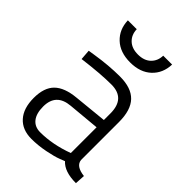

<svg xmlns="http://www.w3.org/2000/svg" viewBox="-216 -826 933 933"><g transform="rotate(45 250.5 -359.5)"><path d="M419 -349V-88Q423 -50 484 -43L481 9Q402 9 368 -29L342 -19Q317 -9 269 0.5Q221 10 176 10Q113 10 78 -29Q43 -68 43 -139Q43 -210 78.5 -245Q114 -280 190 -287Q190 -287 360 -304V-349Q360 -452 264 -452Q191 -452 74 -437L70 -490L102 -495Q190 -509 266 -509Q344 -509 381.5 -470Q419 -431 419 -349ZM183 -43Q268 -43 360 -77V-254L197 -239Q105 -231 105 -142Q105 -94 125.5 -68.5Q146 -43 183 -43ZM186 -669Q210 -646 252 -646Q294 -646 318 -669Q342 -692 343 -729H404Q402 -668 361.5 -630Q321 -592 252 -592Q183 -592 142.5 -630Q102 -668 100 -729H161Q162 -692 186 -669Z"/></g></svg>

Font: Titillium Web[RUS by Daymarius]
Style: Regular
Weight: 300
Designer: Cyrillization by Daymarius
Foundry: Cyrillization by Daymarius
Version: Version 1.002 September 12, 2018